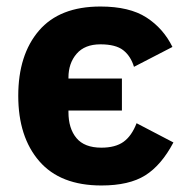

<svg xmlns="http://www.w3.org/2000/svg" viewBox="-20 -557 575 589"><path d="M291 12Q165 12 100.5 -62.5Q36 -137 36 -263Q36 -389 99.5 -463Q163 -537 288 -537Q377 -537 429 -503.5Q481 -470 509 -413L391 -352Q381 -385 358 -403Q335 -421 288 -421Q240 -421 215 -392Q190 -363 190 -319V-316H354V-218H190V-213Q190 -163 214.5 -133.5Q239 -104 291 -104Q334 -104 359 -122Q384 -140 399 -179L512 -120Q475 -50 425.5 -19Q376 12 291 12Z"/></svg>

Font: IBM Plex Sans
Style: Bold
Weight: 700
Designer: Mike Abbink, Paul van der Laan, Pieter van Rosmalen
Foundry: Bold Monday
Version: Version 3.201